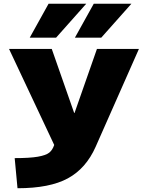

<svg xmlns="http://www.w3.org/2000/svg" viewBox="-20 -990 776 1020"><path d="M518 -790H378L478 -970H678ZM278 -790H138L238 -970H438ZM73 10 58 -150Q138 -150 181 -157.5Q224 -165 241.5 -179Q259 -193 268 -220L28 -730H255L374 -390H376L495 -730H718L488 -210Q437 -95 340.5 -42.5Q244 10 73 10Z"/></svg>

Font: M PLUS 1p Black
Style: Regular
Weight: 900
Version: Version 1.061